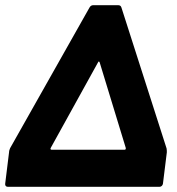

<svg xmlns="http://www.w3.org/2000/svg" viewBox="-21 -720 682 740"><path d="M9 0H594C600 0 606 -5 607 -12L622 -133C622 -138 622 -143 621 -148L447 -691C445 -698 440 -700 434 -700H339C333 -700 328 -698 324 -691L18 -149C16 -144 14 -139 14 -134L-1 -12C-2 -5 2 0 9 0ZM174 -149 357 -480C359 -484 361 -484 363 -480L464 -149C464 -146 463 -143 460 -143H177C174 -143 173 -146 174 -149Z"/></svg>

Font: Barlow ExtraBold
Style: Italic
Weight: 800
Italic angle: -7°
Designer: Jeremy Tribby
Foundry: Tribby Type
Version: Version 1.422;hotconv 1.0.109;makeotfexe 2.5.65596